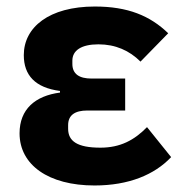

<svg xmlns="http://www.w3.org/2000/svg" viewBox="-20 -557 568 589"><path d="M431 -167C392 -127 349 -104 288 -104C217 -104 189 -124 189 -162V-173C189 -204 210 -218 248 -218H364V-316H261C223 -316 202 -330 202 -361V-371C202 -402 229 -421 282 -421C334 -421 377 -402 411 -368L496 -455C440 -509 372 -537 271 -537C130 -537 53 -473 53 -388C53 -326 88 -288 164 -278V-273C88 -263 40 -222 40 -148C40 -51 129 12 270 12C375 12 454 -21 505 -75Z"/></svg>

Font: LVC Sans
Style: Bold
Weight: 700
Designer: Mike Abbink, Paul van der Laan, Pieter van Rosmalen
Foundry: Bold Monday
Version: Version 3.0